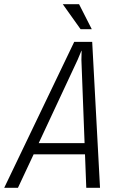

<svg xmlns="http://www.w3.org/2000/svg" viewBox="-64 -888 559 908"><path d="M338 -158H95L21 0H-44L287 -690H372L409 0H344ZM336 -211 321 -605 322 -648H321L303 -605L119 -211ZM233 -868H310L370 -750H317Z"/></svg>

Font: Decalotype Light Italic
Style: Regular
Weight: 300
Italic angle: -12°
Designer: Alfredo Marco Pradil
Foundry: Alfredo Marco Pradil
Version: Version 1.0